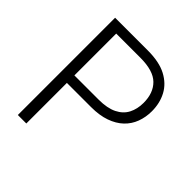

<svg xmlns="http://www.w3.org/2000/svg" viewBox="-188 -838 977 977"><g transform="rotate(45 300.5 -350.0)"><path d="M323 -346Q385 -346 423.5 -365Q462 -384 479.5 -418Q497 -452 497 -496Q497 -567 456.5 -607Q416 -647 323 -647H149V-346ZM557 -496Q557 -453 543 -415.5Q529 -378 500 -350.5Q471 -323 427 -307.5Q383 -292 323 -292H149V0H88V-700H323Q406 -700 457 -673Q508 -646 532.5 -600Q557 -554 557 -496Z"/></g></svg>

Font: Albert Sans Light
Style: Regular
Weight: 300
Designer: Andreas Rasmussen
Foundry: a.Foundry
Version: Version 1.025